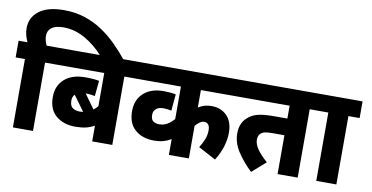

<svg xmlns="http://www.w3.org/2000/svg" viewBox="-83 -1131 2683 1383"><g transform="rotate(10 1258.0 -439.0)"><path d="M68 -500H0V-622H65Q55 -644 48 -668.5Q41 -693 41 -721Q41 -800 103.5 -848Q166 -896 285 -896Q368 -896 438 -873Q508 -850 567 -810.5Q626 -771 676.5 -720.5Q727 -670 771 -615H601Q536 -688 460 -730.5Q384 -773 303 -773Q245 -773 216.5 -751.5Q188 -730 188 -692Q188 -672 193 -654.5Q198 -637 205 -622H297V-500H215V0H68Z M877 -500H795V0H648V-115Q618 -98 585 -90.5Q552 -83 509 -83Q423 -83 368 -129Q313 -175 313 -266Q313 -348 367.5 -397Q422 -446 520 -446Q551 -446 576.5 -444Q602 -442 621 -438L610 -325Q596 -328 579 -330Q562 -332 542 -332L617 -228Q633 -240 648 -257V-500H283V-622H877ZM449 -264Q449 -225 470 -210.5Q491 -196 523 -196Q535 -196 547 -198L466 -309Q449 -293 449 -264Z M1650 -500H1355V-372Q1376 -386 1399.5 -393Q1423 -400 1452 -400Q1521 -400 1564 -356Q1607 -312 1607 -232Q1607 -185 1592 -133.5Q1577 -82 1542 -25L1414 -93Q1434 -124 1447 -156.5Q1460 -189 1460 -223Q1460 -253 1448.5 -266Q1437 -279 1419 -279Q1402 -279 1385.5 -267Q1369 -255 1355 -238V0H1209V-116Q1181 -99 1151.5 -91Q1122 -83 1084 -83Q1001 -83 947 -128.5Q893 -174 893 -266Q893 -348 946.5 -397Q1000 -446 1092 -446Q1144 -446 1182 -438L1171 -317Q1159 -320 1144.5 -322Q1130 -324 1113 -324Q1078 -324 1059 -308Q1040 -292 1040 -264Q1040 -228 1059 -216.5Q1078 -205 1100 -205Q1135 -205 1161.5 -221.5Q1188 -238 1209 -262V-500H863V-622H1650Z M2151 -500V0H2004V-284H1925Q1884 -284 1864 -280Q1844 -276 1831 -264Q1814 -248 1814 -219Q1814 -186 1839 -149.5Q1864 -113 1913 -70L1813 18Q1752 -40 1709.5 -104.5Q1667 -169 1667 -239Q1667 -278 1679.5 -307Q1692 -336 1714 -355Q1742 -382 1784 -394Q1826 -406 1908 -406H2004V-500H1636V-622H2232V-500Z M2434 -500V0H2287V-500H2219V-622H2516V-500Z"/></g></svg>

Font: Noto Sans Devanagari UI SemiCondensed ExtraBold
Style: Regular
Weight: 800
Width: 4
Designer: Jelle Bosma - Monotype Design Team
Foundry: Monotype Imaging Inc.
Version: Version 2.004; ttfautohint (v1.8.4.7-5d5b)